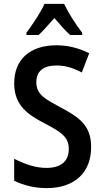

<svg xmlns="http://www.w3.org/2000/svg" viewBox="-20 -958 540 988"><path d="M116 -789V-778H179C201 -798 229 -831 260 -865C289 -831 315 -801 341 -778H403V-789C368 -835 331 -893 310 -938H209C191 -897 149 -834 116 -789ZM220 10C365 10 449 -71 449 -201C449 -310 391 -352 298 -402C213 -448 167 -470 167 -535C167 -591 202 -621 271 -621C312 -621 352 -611 401 -585L439 -684C382 -712 328 -725 271 -725C134 -725 53 -652 53 -529C53 -410 131 -365 208 -324C291 -280 334 -256 334 -191C334 -135 301 -94 219 -94C162 -94 109 -113 53 -141V-28C103 -3 162 10 220 10Z"/></svg>

Font: Noto Sans Mono ExtraCondensed SemiBold
Style: Regular
Weight: 600
Width: 2
Designer: Monotype Design Team
Foundry: Monotype Imaging Inc.
Version: Version 2.014